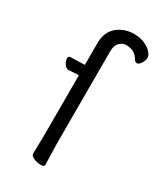

<svg xmlns="http://www.w3.org/2000/svg" viewBox="-182 -780 735 862"><g transform="rotate(30 185.0 -348.5)"><path d="M125 -17 127 -116V-423H114L76 -420H75Q63 -420 53 -434Q43 -448 43 -461.5Q43 -475 55 -475L103 -476L127 -477V-589Q127 -664 188 -694Q216 -708 249 -708Q282 -708 306 -697Q330 -686 342.5 -671.5Q355 -657 355 -644Q355 -631 345 -615.5Q335 -600 325.5 -600Q316 -600 309 -611Q290 -647 244 -647Q225 -647 210 -632Q195 -617 195 -585V-479V-426V-105L198 1Q198 11 180 11Q162 11 143.5 3.5Q125 -4 125 -17Z"/></g></svg>

Font: ToneOZ-Pinyin-WenKai-Regular
Style: Regular
Weight: 400
Designer: Fontworks Inc.
Foundry: ToneOZ
Version: Version 0.240331